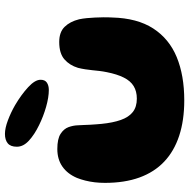

<svg xmlns="http://www.w3.org/2000/svg" viewBox="-15 -695 747 757"><g transform="rotate(-90 358.5 -316.5)"><path d="M341.5 36.5Q262.5 36.5 201.8 16.5Q141 -3.5 99.8 -42.5Q58.5 -81.5 37.2 -140Q16 -198.5 16 -276Q16 -296.5 18.2 -316Q20.5 -335.5 25 -353.5Q29.5 -371.5 35.5 -386.5Q51.5 -424 80.2 -444Q109 -464 149.5 -464Q189.5 -464 209.2 -451.2Q229 -438.5 235.8 -419.8Q242.5 -401 243 -383Q244 -371 244.2 -358.8Q244.5 -346.5 245.2 -334.5Q246 -322.5 246.8 -311.2Q247.5 -300 248.5 -290.5Q253 -245 264 -213.8Q275 -182.5 295.2 -166.5Q315.5 -150.5 348 -150.5Q377 -150.5 397.5 -163Q418 -175.5 431.2 -202Q444.5 -228.5 452.5 -269Q455.5 -283.5 457.2 -297.8Q459 -312 460.2 -326Q461.5 -340 463.8 -354.2Q466 -368.5 469.5 -382.5Q479.5 -415.5 503 -436Q526.5 -456.5 571.5 -456.5Q610.5 -456.5 631.2 -435.2Q652 -414 661 -378Q664 -363.5 665.5 -347.8Q667 -332 667.8 -315.5Q668.5 -299 668.8 -282Q669 -265 668 -248Q665.5 -149 624.8 -86Q584 -23 511.8 6.8Q439.5 36.5 341.5 36.5ZM382.5 -497.5Q353.5 -497.5 315.8 -508.2Q278 -519 243.5 -536Q206.5 -554 182.5 -576Q158.5 -598 158.5 -623.5Q158.5 -648.5 172 -659.5Q185.5 -670.5 209 -670.5Q231.5 -670.5 262.2 -659Q293 -647.5 322.5 -630.5Q364 -606 393.2 -579Q422.5 -552 422.5 -530Q422.5 -512.5 411 -505Q399.5 -497.5 382.5 -497.5Z"/></g></svg>

Font: Gluten
Style: Bold
Weight: 700
Designer: Tyler Finck
Foundry: Etcetera Type Company
Version: Version 1.204